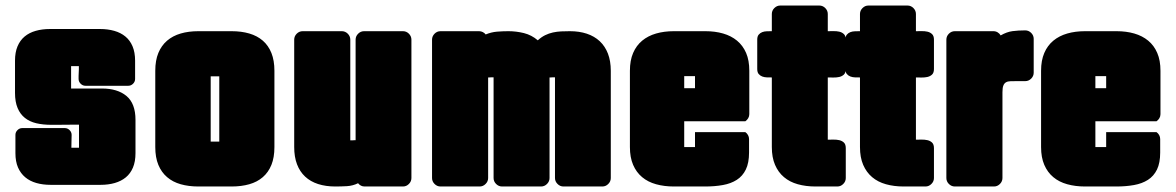

<svg xmlns="http://www.w3.org/2000/svg" viewBox="-20 -637 4207 687"><path d="M262.7 -108.4V-190.9Q255.9 -190.9 242.2 -190.9Q228.5 -190.9 213.4 -190.7Q198.2 -190.4 184.6 -190.4Q170.9 -190.4 163.6 -190.4Q133.8 -190.4 109.9 -196Q85.9 -201.7 69.1 -215.1Q52.2 -228.5 43 -250.5Q33.7 -272.5 33.7 -304.7V-419.9Q33.7 -449.7 42.7 -471.2Q51.8 -492.7 68.1 -506.3Q84.5 -520 107.7 -526.6Q130.9 -533.2 158.7 -533.2H337.9Q365.7 -533.2 388.9 -526.6Q412.1 -520 428.7 -506.3Q445.3 -492.7 454.3 -471.2Q463.4 -449.7 463.4 -419.9V-354.5Q463.4 -344.7 456.1 -337.4Q448.7 -330.1 439 -330.1H285.6Q275.9 -330.1 268.6 -337.4Q261.2 -344.7 261.2 -354.5V-365.7L262.2 -389.2V-400.4H234.4V-320.3H344.7Q400.4 -320.3 432.6 -293.5Q464.8 -266.6 464.8 -208V-88.9Q464.8 -59.1 455.8 -37.6Q446.8 -16.1 430.2 -2.4Q413.6 11.2 390.6 17.8Q367.7 24.4 339.8 24.4H161.1Q133.3 24.4 110.1 17.8Q86.9 11.2 70.3 -2.7Q53.7 -16.6 44.4 -37.8Q35.2 -59.1 35.2 -88.9V-154.3Q35.2 -164.1 42.5 -171.4Q49.8 -178.7 59.6 -178.7H211.9Q221.7 -178.7 229 -171.4Q236.3 -164.1 236.3 -154.3Q236.3 -143.1 235.8 -131.6Q235.4 -120.1 235.4 -108.4Z M535.6 -383.8Q535.6 -420.9 546.6 -447.5Q557.6 -474.1 577.9 -491.5Q598.1 -508.8 626.5 -517.1Q654.8 -525.4 689.9 -525.4H808.6Q843.8 -525.4 872.1 -517.1Q900.4 -508.8 920.4 -491.5Q940.4 -474.1 951.2 -447.3Q961.9 -420.4 961.9 -383.8V-110.8Q961.9 -73.7 951.2 -47.1Q940.4 -20.5 920.4 -3.2Q900.4 14.2 872.1 22.2Q843.8 30.3 808.6 30.3H689.9Q654.8 30.3 626.5 22.2Q598.1 14.2 577.9 -3.2Q557.6 -20.5 546.6 -47.1Q535.6 -73.7 535.6 -110.8ZM764.6 -130.4V-363.8H733.9V-130.4Z M1261.2 18.6Q1242.7 27.8 1221.4 29.1Q1200.2 30.3 1179.7 30.3Q1145.5 30.3 1118.2 21.5Q1090.8 12.7 1071.8 -5.1Q1052.7 -22.9 1042.7 -49.3Q1032.7 -75.7 1032.7 -110.8V-495.1Q1032.7 -507.3 1041.7 -516.4Q1050.8 -525.4 1063 -525.4H1203.1Q1215.3 -525.4 1224.4 -516.4Q1233.4 -507.3 1233.4 -495.1V-134.8H1235.4H1239.7L1248 -135.3H1252.4V-495.1Q1252.4 -507.3 1261.5 -516.4Q1270.5 -525.4 1282.7 -525.4H1421.9Q1434.1 -525.4 1443.1 -516.4Q1452.1 -507.3 1452.1 -495.1V0Q1452.1 12.2 1443.1 21.2Q1434.1 30.3 1421.9 30.3H1284.7Q1270.5 30.3 1261.2 18.6Z M1946.3 -359.9V0Q1946.3 12.2 1937.3 21.2Q1928.2 30.3 1916 30.3H1776.4Q1764.2 30.3 1755.1 21.2Q1746.1 12.2 1746.1 0V-360.4H1743.7H1739.3L1731 -359.9H1726.6V0Q1726.6 12.2 1717.5 21.2Q1708.5 30.3 1696.3 30.3H1556.2Q1543.9 30.3 1534.9 21.2Q1525.9 12.2 1525.9 0V-495.1Q1525.9 -507.3 1534.9 -516.4Q1543.9 -525.4 1556.2 -525.4H1694.3Q1701.2 -525.4 1707.5 -522.2Q1713.9 -519 1717.8 -513.7Q1737.8 -522 1758.1 -523.7Q1778.3 -525.4 1799.3 -525.4Q1827.1 -525.4 1854.7 -518.6Q1882.3 -511.7 1904.3 -492.7Q1917 -504.4 1930.4 -511Q1943.8 -517.6 1958.3 -520.8Q1972.7 -523.9 1987.8 -524.7Q2002.9 -525.4 2019 -525.4Q2052.7 -525.4 2079.8 -516.4Q2106.9 -507.3 2126 -489.5Q2145 -471.7 2155.3 -445.1Q2165.5 -418.5 2165.5 -383.8V0Q2165.5 12.2 2156.5 21.2Q2147.5 30.3 2135.3 30.3H1996.1Q1983.9 30.3 1974.9 21.2Q1965.8 12.2 1965.8 0V-360.4H1963.9H1959.5L1950.7 -359.9Z M2647 -164.1Q2652.8 -160.2 2656.5 -153.6Q2660.2 -147 2660.2 -139.6V-91.3Q2660.2 -54.2 2648.7 -30.5Q2637.2 -6.8 2616.2 6.6Q2595.2 20 2566.4 25.1Q2537.6 30.3 2502.9 30.3H2391.1Q2356.4 30.3 2327.4 22.2Q2298.3 14.2 2277.6 -3.2Q2256.8 -20.5 2245.4 -47.1Q2233.9 -73.7 2233.9 -110.8V-383.8Q2233.9 -420.9 2245.4 -447.5Q2256.8 -474.1 2277.8 -491.5Q2298.8 -508.8 2327.6 -517.1Q2356.4 -525.4 2391.1 -525.4H2503.9Q2538.6 -525.4 2567.4 -517.1Q2596.2 -508.8 2617.2 -491.5Q2638.2 -474.1 2649.7 -447.5Q2661.1 -420.9 2661.1 -383.8V-228.5Q2661.1 -220.7 2657.2 -214.1Q2653.3 -207.5 2647 -203.1H2428.2V-110.8H2466.8V-164.1ZM2428.2 -364.7V-321.3H2466.8V-364.7Z M2941.9 -137.2Q2950.7 -137.2 2961.9 -137.5Q2973.1 -137.7 2982.9 -135.5Q2992.7 -133.3 2999.5 -127Q3006.3 -120.6 3006.3 -106.9V0Q3006.3 12.2 2997.3 21.2Q2988.3 30.3 2976.1 30.3H2897.9Q2863.3 30.3 2834.5 22.2Q2805.7 14.2 2785.2 -3.2Q2764.6 -20.5 2753.2 -47.1Q2741.7 -73.7 2741.7 -110.8V-359.9Q2733.4 -359.9 2724.1 -360.1Q2714.8 -360.4 2707.3 -363.3Q2699.7 -366.2 2694.6 -372.3Q2689.5 -378.4 2689.5 -390.1V-495.1Q2689.5 -506.8 2694.6 -512.9Q2699.7 -519 2707.3 -522Q2714.8 -524.9 2724.1 -525.1Q2733.4 -525.4 2741.7 -525.4V-586.9Q2741.7 -599.1 2750.7 -608.2Q2759.8 -617.2 2772 -617.2H2911.6Q2923.8 -617.2 2932.9 -608.2Q2941.9 -599.1 2941.9 -586.9V-525.4Q2950.7 -525.4 2961.9 -525.6Q2973.1 -525.9 2982.9 -523.7Q2992.7 -521.5 2999.5 -515.1Q3006.3 -508.8 3006.3 -495.1V-390.1Q3006.3 -376.5 2999.5 -370.1Q2992.7 -363.8 2982.9 -361.6Q2973.1 -359.4 2961.9 -359.6Q2950.7 -359.9 2941.9 -359.9Z M3257.3 -137.2Q3266.1 -137.2 3277.3 -137.5Q3288.6 -137.7 3298.3 -135.5Q3308.1 -133.3 3314.9 -127Q3321.8 -120.6 3321.8 -106.9V0Q3321.8 12.2 3312.7 21.2Q3303.7 30.3 3291.5 30.3H3213.4Q3178.7 30.3 3149.9 22.2Q3121.1 14.2 3100.6 -3.2Q3080.1 -20.5 3068.6 -47.1Q3057.1 -73.7 3057.1 -110.8V-359.9Q3048.8 -359.9 3039.6 -360.1Q3030.3 -360.4 3022.7 -363.3Q3015.1 -366.2 3010 -372.3Q3004.9 -378.4 3004.9 -390.1V-495.1Q3004.9 -506.8 3010 -512.9Q3015.1 -519 3022.7 -522Q3030.3 -524.9 3039.6 -525.1Q3048.8 -525.4 3057.1 -525.4V-586.9Q3057.1 -599.1 3066.2 -608.2Q3075.2 -617.2 3087.4 -617.2H3227.1Q3239.3 -617.2 3248.3 -608.2Q3257.3 -599.1 3257.3 -586.9V-525.4Q3266.1 -525.4 3277.3 -525.6Q3288.6 -525.9 3298.3 -523.7Q3308.1 -521.5 3314.9 -515.1Q3321.8 -508.8 3321.8 -495.1V-390.1Q3321.8 -376.5 3314.9 -370.1Q3308.1 -363.8 3298.3 -361.6Q3288.6 -359.4 3277.3 -359.6Q3266.1 -359.9 3257.3 -359.9Z M3560.5 -510.3Q3582.5 -522.9 3603 -525.6Q3623.5 -528.3 3648.4 -528.3Q3660.6 -528.3 3669.7 -519.3Q3678.7 -510.3 3678.7 -498V-377Q3678.7 -364.7 3669.7 -355.7Q3660.6 -346.7 3648.4 -346.7H3619.6Q3606 -346.7 3595.9 -346.4Q3585.9 -346.2 3579.6 -342.5Q3573.2 -338.9 3570.1 -330.8Q3566.9 -322.8 3566.9 -307.1V0Q3566.9 12.2 3557.9 21.2Q3548.8 30.3 3536.6 30.3H3396.5Q3384.3 30.3 3375.2 21.2Q3366.2 12.2 3366.2 0V-495.1Q3366.2 -507.3 3375.2 -516.4Q3384.3 -525.4 3396.5 -525.4H3534.7Q3543 -525.4 3549.8 -521.2Q3556.6 -517.1 3560.5 -510.3Z M4118.2 -164.1Q4124 -160.2 4127.7 -153.6Q4131.3 -147 4131.3 -139.6V-91.3Q4131.3 -54.2 4119.9 -30.5Q4108.4 -6.8 4087.4 6.6Q4066.4 20 4037.6 25.1Q4008.8 30.3 3974.1 30.3H3862.3Q3827.6 30.3 3798.6 22.2Q3769.5 14.2 3748.8 -3.2Q3728 -20.5 3716.6 -47.1Q3705.1 -73.7 3705.1 -110.8V-383.8Q3705.1 -420.9 3716.6 -447.5Q3728 -474.1 3749 -491.5Q3770 -508.8 3798.8 -517.1Q3827.6 -525.4 3862.3 -525.4H3975.1Q4009.8 -525.4 4038.6 -517.1Q4067.4 -508.8 4088.4 -491.5Q4109.4 -474.1 4120.8 -447.5Q4132.3 -420.9 4132.3 -383.8V-228.5Q4132.3 -220.7 4128.4 -214.1Q4124.5 -207.5 4118.2 -203.1H3899.4V-110.8H3938V-164.1ZM3899.4 -364.7V-321.3H3938V-364.7Z"/></svg>

Font: Akaash Gobhi Moti
Style: Regular
Weight: 400
Designer: Kulbir Singh Thind, MD
Foundry: Punjab Online
Version: Version 1.200